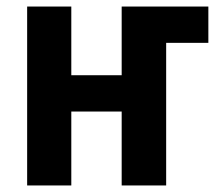

<svg xmlns="http://www.w3.org/2000/svg" viewBox="-20 -567 666 587"><path d="M63 0V-547H198V-337H352V-547H617V-436H488V0H352V-226H198V0Z"/></svg>

Font: Noto Sans Condensed
Style: Bold
Weight: 700
Width: 3
Designer: Monotype Design Team
Foundry: Monotype Imaging Inc.
Version: Version 2.013; ttfautohint (v1.8.4.7-5d5b)